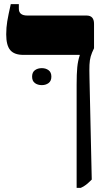

<svg xmlns="http://www.w3.org/2000/svg" viewBox="-20 -667 523 927"><path d="M350 240V-258Q350 -310 353 -341.5Q356 -373 365 -400V-402H93Q49 -402 29.5 -425Q10 -448 10 -501Q10 -534 15 -564Q20 -594 32 -647H71V-625Q71 -592 112 -592H398Q434 -592 434 -552V-434Q423 -412 418 -394.5Q413 -377 412 -354Q411 -331 412 -293L423 200Q407 216 395.5 225Q384 234 370 240ZM135 -297Q135 -318 148.5 -328Q162 -338 182 -338Q201 -338 214.5 -328Q228 -318 228 -297Q228 -276 214.5 -266Q201 -256 182 -256Q162 -256 148.5 -266Q135 -276 135 -297Z"/></svg>

Font: Noto Serif Hebrew SemiCondensed Black
Style: Regular
Weight: 900
Width: 4
Designer: Monotype Design Team
Foundry: Monotype Imaging Inc.
Version: Version 2.004; ttfautohint (v1.8.4.7-5d5b)